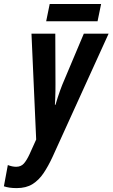

<svg xmlns="http://www.w3.org/2000/svg" viewBox="-96 -716 572 976"><path d="M-11.2 240.2Q-31.2 240.2 -47.4 237.8Q-63.5 235.4 -76.2 231L-56.2 123Q-44.9 127.4 -34.2 129.6Q-23.4 131.8 -14.2 131.8Q10.7 131.8 25.4 115.2Q40 98.6 54.2 67.9L87.9 -6.8L64 -544.9H185.1L186 -288.1Q186 -271 185.8 -253.4Q185.5 -235.8 184.8 -218.3Q184.1 -200.7 183.1 -183.1H186Q191.4 -201.7 197.5 -220.7Q203.6 -239.7 209.7 -256.3Q215.8 -272.9 220.2 -284.2L330.1 -544.9H456.1L170.9 82Q149.4 128.4 125.5 164.1Q101.6 199.7 69.1 220Q36.6 240.2 -11.2 240.2ZM138.7 -607.9 156.7 -695.8H418L399.9 -607.9Z"/></svg>

Font: Open Sans Condensed
Style: Italic
Weight: 400
Width: 3
Italic angle: -12°
Designer: Monotype Design Team
Foundry: Monotype Imaging Inc.
Version: Version 3.000